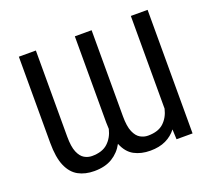

<svg xmlns="http://www.w3.org/2000/svg" viewBox="-122 -870 1147 1039"><g transform="rotate(-20 451.5 -351.0)"><path d="M423.7 -85.2Q400.2 -41.2 358.5 -15.6Q316.8 9.9 254.3 9.9Q201.7 9.9 162.8 -11.4Q123.9 -32.7 102.5 -82Q81 -131.4 81 -215.9V-711.6H179V-215.9Q179 -157.7 192.3 -126.2Q205.6 -94.8 226.4 -82.9Q247.2 -71 269.9 -71Q329.2 -71 361.3 -100.7Q393.5 -130.3 404.8 -177.9Q403.4 -196 403.4 -215.9V-711.6H500V-215.9Q500 -157.7 513.7 -126.2Q527.3 -94.8 548.5 -82.9Q569.6 -71 592.3 -71Q651.6 -71 683.2 -100.5Q714.8 -130 725.9 -177.6V-711.6H822.4V0H730.1L727.6 -57.5Q703.5 -25.9 666.2 -8Q628.9 9.9 576.7 9.9Q523.8 9.9 484.2 -11.5Q444.6 -33 423.7 -85.2Z"/></g></svg>

Font: Inter UI
Style: Regular
Weight: 400
Designer: Rasmus Andersson
Foundry: rsms
Version: 3.2;8d6f07862